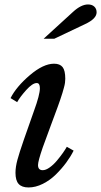

<svg xmlns="http://www.w3.org/2000/svg" viewBox="-20 -823 449 853"><path d="M85.9 -202.1 130.9 -330.1Q157.2 -401.9 157.2 -431.2Q157.2 -454.1 143.1 -454.1Q124.5 -454.1 96.4 -422.9Q68.4 -391.6 56.2 -369.1L26.9 -387.2Q52.7 -438 112.5 -489Q172.4 -540 220.2 -540Q246.1 -540 258.1 -524.9Q270 -509.8 270 -473.1Q270 -464.8 268.8 -455.6Q267.6 -446.3 263.9 -433.1Q260.3 -419.9 257.3 -409.9Q254.4 -399.9 247.6 -380.1Q240.7 -360.4 236.6 -348.9Q232.4 -337.4 222.4 -310.5Q212.4 -283.7 207 -269L169.9 -168Q148.9 -106.9 148.9 -89.8Q148.9 -66.9 169.9 -66.9Q183.6 -66.9 200.7 -79.1Q217.8 -91.3 232.9 -109.4Q248 -127.4 259 -143.1Q270 -158.7 276.9 -170.9L307.1 -153.8Q293.9 -127.4 274.2 -100.6Q254.4 -73.7 228.5 -48.1Q202.6 -22.5 170.4 -6.3Q138.2 9.8 106.9 9.8Q77.1 9.8 63 -5.6Q48.8 -21 48.8 -55.2Q48.8 -81.5 57.4 -113Q65.9 -144.5 85.9 -202.1ZM221.2 -650.9H173.8L304.2 -770Q340.3 -803.2 371.1 -803.2Q388.7 -803.2 398.9 -793.7Q409.2 -784.2 409.2 -768.1Q409.2 -739.7 357.9 -715.8Z"/></svg>

Font: Libre Baskerville
Style: Italic
Weight: 400
Designer: Pablo Impallari, Rodrigo Fuenzalida
Foundry: Pablo Impallari, Rodrigo Fuenzalida
Version: Version 1.000